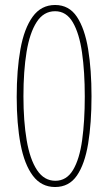

<svg xmlns="http://www.w3.org/2000/svg" viewBox="-20 -744 434 770"><path d="M347 -358Q347 -250 333.5 -168Q320 -86 288.5 -40Q257 6 201 6Q146 6 112 -39Q78 -84 62.5 -165.5Q47 -247 47 -355Q47 -464 62 -547Q77 -630 111 -677Q145 -724 201 -724Q257 -724 288.5 -676.5Q320 -629 333.5 -546.5Q347 -464 347 -358ZM74 -358Q74 -258 87 -181.5Q100 -105 128.5 -62Q157 -19 202 -19Q247 -19 273 -62.5Q299 -106 309.5 -182.5Q320 -259 320 -357Q320 -456 309 -533Q298 -610 272 -654.5Q246 -699 201 -699Q155 -699 127 -655.5Q99 -612 86.5 -535.5Q74 -459 74 -358Z"/></svg>

Font: Noto Sans Gujarati ExtraCondensed Thin
Style: Regular
Weight: 100
Width: 2
Designer: Jelle Bosma - Monotype Design Team, Universal Thirst
Foundry: Monotype Imaging Inc.
Version: Version 2.106; ttfautohint (v1.8.4.7-5d5b)